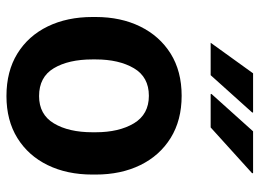

<svg xmlns="http://www.w3.org/2000/svg" viewBox="-126 -676 812 601"><g transform="rotate(90 280.5 -376.0)"><path d="M281.2 10.3Q203.6 10.3 148.2 -23.9Q92.8 -58.1 63.2 -118.9Q33.7 -179.7 33.7 -258.8V-269Q33.7 -347.7 63.5 -408.4Q93.3 -469.2 148.4 -503.7Q203.6 -538.1 280.3 -538.1Q356.9 -538.1 412.4 -503.7Q467.8 -469.2 497.3 -408.7Q526.9 -348.1 526.9 -269V-258.8Q526.9 -179.2 497.3 -118.7Q467.8 -58.1 412.6 -23.9Q357.4 10.3 281.2 10.3ZM281.2 -91.8Q338.9 -91.8 366.7 -138.2Q394.5 -184.6 394.5 -258.8V-269Q394.5 -341.8 366.5 -388.7Q338.4 -435.5 280.3 -435.5Q221.7 -435.5 194.1 -388.7Q166.5 -341.8 166.5 -269V-258.8Q166.5 -184.1 194.1 -137.9Q221.7 -91.8 281.2 -91.8ZM275.4 -628.9 274.4 -631.3 391.6 -761.7H522L522.9 -758.8L379.4 -628.9ZM333 -759.3 215.8 -628.9H114.3L210 -761.7H332Z"/></g></svg>

Font: Roboto Slab SemiBold
Style: Regular
Weight: 600
Designer: Google
Version: Version 2.001; ttfautohint (v1.8.3)